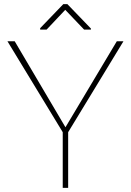

<svg xmlns="http://www.w3.org/2000/svg" viewBox="-20 -911 637 931"><path d="M51.3 -710.9C51.3 -710.9 16.1 -710.9 16.1 -710.9C16.1 -710.9 284.2 -270 284.2 -270C284.2 -270 284.2 0 284.2 0C284.2 0 310.5 0 310.5 0C310.5 0 310.5 -270 310.5 -270C310.5 -270 578.6 -710.9 578.6 -710.9C578.6 -710.9 546.4 -710.9 546.4 -710.9C546.4 -710.9 297.4 -293.9 297.4 -293.9C297.4 -293.9 51.3 -710.9 51.3 -710.9ZM306.6 -891.1C306.6 -891.1 287.1 -891.1 287.1 -891.1C287.1 -891.1 174.8 -774.4 174.8 -774.4C174.8 -774.4 174.8 -767.6 174.8 -767.6C174.8 -767.6 206.1 -767.6 206.1 -767.6C206.1 -767.6 296.4 -863.3 296.4 -863.3C296.4 -863.3 387.7 -767.6 387.7 -767.6C387.7 -767.6 420.9 -767.6 420.9 -767.6C420.9 -767.6 420.9 -772.5 420.9 -772.5C420.9 -772.5 306.6 -891.1 306.6 -891.1Z"/></svg>

Font: WOX
Style: Regular
Weight: 500
Designer: Google
Foundry: ""
Version: ""